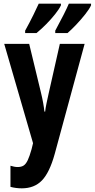

<svg xmlns="http://www.w3.org/2000/svg" viewBox="-20 -786 516 1046"><path d="M3 -547H139L203 -282Q217 -225 222 -178H226Q228 -198 233.5 -223.5Q239 -249 246 -281L306 -547H441L278 53Q250 154 208.5 197Q167 240 99 240Q83 240 67.5 238Q52 236 37 232V117Q47 120 57 122Q67 124 76 124Q96 124 108.5 116Q121 108 131 87Q141 66 152 27L160 -6ZM476 -757Q467 -737 444.5 -708.5Q422 -680 396 -652.5Q370 -625 348 -606H281V-619Q306 -665 326.5 -705.5Q347 -746 355 -766H476ZM312 -757Q302 -736 280.5 -709Q259 -682 232.5 -655Q206 -628 179 -606H117V-619Q143 -666 162.5 -706Q182 -746 191 -766H312Z"/></svg>

Font: Noto Sans ExtraCondensed
Style: Bold
Weight: 700
Width: 2
Designer: Monotype Design Team
Foundry: Monotype Imaging Inc.
Version: Version 2.013; ttfautohint (v1.8.4.7-5d5b)